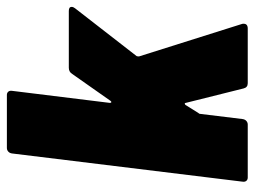

<svg xmlns="http://www.w3.org/2000/svg" viewBox="-111 -629 740 558"><g transform="rotate(-90 259.0 -350.0)"><path d="M10 -15 92 -685Q93 -692 97.5 -696Q102 -700 108 -700H262Q268 -700 271.5 -696Q275 -692 274 -685L239 -401Q239 -397 241 -396.5Q243 -396 245 -399L323 -510Q329 -520 341 -520H506Q518 -520 518 -512Q518 -507 514 -502L375 -323Q374 -321 374 -316L468 -18Q469 -16 469 -12Q469 0 455 0H296Q284 0 281 -12L239 -180Q239 -183 237 -183Q235 -183 233 -181L210 -144Q209 -143 208 -141.5Q207 -140 207 -138L192 -15Q191 -8 186.5 -4Q182 0 176 0H22Q16 0 12.5 -4Q9 -8 10 -15Z"/></g></svg>

Font: Barlow Semi Condensed Black
Style: Italic
Weight: 900
Width: 4
Italic angle: -7°
Designer: Jeremy Tribby
Foundry: Tribby Type
Version: Version 1.408